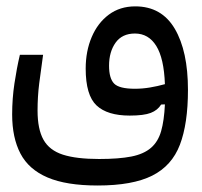

<svg xmlns="http://www.w3.org/2000/svg" viewBox="-20 -362 626 594"><path d="M282.2 211.9Q185.1 211.9 127 187Q68.8 162.1 43.2 113Q17.6 64 17.6 -7.8Q17.6 -57.1 24.7 -104Q31.7 -150.9 41.5 -192.4H113.3Q106.4 -144.5 101.3 -103.8Q96.2 -63 96.2 -20Q96.2 37.6 114.5 70.3Q132.8 103 174.6 116.5Q216.3 129.9 286.6 129.9Q347.7 129.9 386.2 122.3Q424.8 114.7 447.3 95.2Q469.2 76.2 478.5 43.7Q487.8 11.2 490.2 -39.1L478.5 -38.6Q467.8 -21 446.3 -12.7Q424.8 -4.4 381.3 -4.4Q312 -4.4 278.6 -35.9Q245.1 -67.4 245.1 -149.9Q245.1 -203.6 263.7 -247.3Q282.2 -291 316.7 -316.7Q351.1 -342.3 398.4 -342.3Q480 -342.3 520.8 -272.9Q561.5 -203.6 561.5 -84Q561.5 20.5 536.6 85.7Q511.7 150.9 450.9 181.4Q390.1 211.9 282.2 211.9ZM490.2 -101.6Q487.3 -181.6 463.4 -220Q439.5 -258.3 397.5 -258.3Q357.9 -258.3 337.6 -230Q317.4 -201.7 317.4 -158.7Q317.4 -119.6 333 -103.5Q348.6 -87.4 397.5 -87.4Q420.4 -87.4 443.8 -91.3Q467.3 -95.2 490.2 -101.6Z"/></svg>

Font: Cascadia Mono NF SemiLight
Style: Regular
Weight: 350
Monospace: yes
Designer: Aaron Bell
Foundry: Saja Typeworks
Version: Version 2404.023; ttfautohint (v1.8.4)